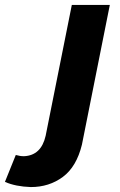

<svg xmlns="http://www.w3.org/2000/svg" viewBox="-165 -558 486 778"><path d="M-40 200Q-102 198 -145 179L-101 70Q-84 75 -68 75Q2 72 20 -8L126 -538H280L167 28Q145 118 89.5 159Q34 200 -40 200Z"/></svg>

Font: Argentum Sans SemiBold
Style: Italic
Weight: 600
Italic angle: -11°
Designer: Julieta Ulanovsky (font), Cristiano Sobral (main changes and remaster)
Foundry: Julieta Ulanovsky (font), Cristiano Sobral (main changes and remaster)
Version: Version 2.007;June 15, 2022;FontCreator 14.0.0.2814 64-bit; 